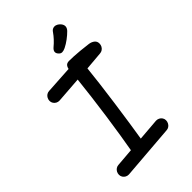

<svg xmlns="http://www.w3.org/2000/svg" viewBox="-279 -1059 1177 1177"><g transform="rotate(-45 310.0 -470.5)"><path d="M222.7 -64.8Q245 -190.3 265.5 -333.9Q286 -477.5 304.2 -644.7L319.7 -622.8L131.7 -609Q120 -608.5 109.8 -613.8Q99.5 -619 93.2 -628.9Q86.8 -638.8 86.8 -650.5Q86.8 -662.2 92.2 -672.5Q97.5 -682.8 107 -689.2Q116.5 -695.5 128 -696L354.7 -709.8L306.3 -688Q306.3 -711.3 315 -725.7Q323.7 -740 344.2 -740Q382.5 -740 438.7 -734.8Q477.5 -730.7 504.8 -727.3Q525.3 -724.2 538.9 -713.2Q552.5 -702.3 552.5 -683.5Q552.5 -671.5 547.2 -661.4Q541.8 -651.3 532.6 -644.9Q523.3 -638.5 511.3 -637.8L377.5 -626.3L394.8 -650.8Q380.2 -510.8 358.8 -357.6Q337.5 -204.3 314.2 -60.5Q309.5 -37 297.7 -24.5Q285.8 -12 266.8 -12Q253.2 -12 241.8 -18.9Q230.5 -25.8 225.1 -38Q219.7 -50.2 222.7 -64.8ZM67.5 -29.5Q67.5 -41.2 72.8 -51.5Q78.2 -61.8 87.7 -68.2Q97.2 -74.5 108.7 -75L462.7 -103.7Q474.3 -104.2 484.9 -98.9Q495.5 -93.7 501.8 -83.9Q508.2 -74.2 508.2 -62.5Q508.2 -50.5 502.8 -40.2Q497.5 -29.8 488.2 -23.3Q478.8 -16.8 467 -16.3L112.3 12Q100.7 12.5 90.4 7.2Q80.2 2 73.8 -7.9Q67.5 -17.8 67.5 -29.5ZM381.5 -814.8Q404.2 -826 426.8 -842.9Q449.5 -859.8 467 -877.7Q480.8 -892.5 479.8 -908.2Q478.7 -923.8 463.8 -938Q454.3 -947.3 442.5 -950.9Q430.7 -954.5 419.2 -950.5Q407.8 -946.5 399.5 -933.5Q387.8 -916.5 371.1 -898.5Q354.3 -880.5 336.8 -866.2Q322.5 -853.8 321.4 -841.5Q320.3 -829.2 331.5 -817.5Q341.3 -806.5 353.7 -806.9Q366 -807.3 381.5 -814.8Z"/></g></svg>

Font: Monaspace Radon Var
Style: Regular
Weight: 400
Designer: Riley Cran and the Lettermatic Team
Version: Version 1.000 (Monaspace Radon Var)